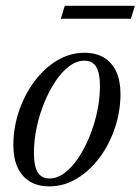

<svg xmlns="http://www.w3.org/2000/svg" viewBox="-20 -652 499 682"><path d="M280.5 -464.5Q321 -464.5 349.5 -447.2Q378 -430 393 -397.5Q408 -365 408 -318.5Q408 -256.5 388.2 -197.8Q368.5 -139 333.8 -92.2Q299 -45.5 253.2 -17.8Q207.5 10 155 10Q115 10 86.2 -7.2Q57.5 -24.5 42.5 -57.2Q27.5 -90 27.5 -136.5Q27.5 -198.5 47.2 -257Q67 -315.5 101.8 -362.2Q136.5 -409 182.2 -436.8Q228 -464.5 280.5 -464.5ZM156 -18Q183 -18 209.2 -37.5Q235.5 -57 258 -90.8Q280.5 -124.5 298 -167Q315.5 -209.5 325.2 -255.8Q335 -302 335 -346.5Q335 -392.5 321.8 -414.5Q308.5 -436.5 279.5 -436.5Q252.5 -436.5 226.2 -417Q200 -397.5 177.5 -364Q155 -330.5 137.5 -288Q120 -245.5 110.2 -199Q100.5 -152.5 100.5 -108Q100.5 -62.5 113.8 -40.2Q127 -18 156 -18ZM196 -585.5 210 -631.5H459L445 -585.5Z"/></svg>

Font: Newsreader 36pt
Style: Italic
Weight: 400
Italic angle: -17°
Designer: Hugues Gentile
Foundry: Production Type
Version: Version 1.003